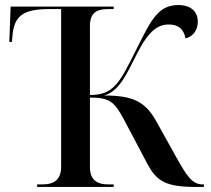

<svg xmlns="http://www.w3.org/2000/svg" viewBox="-20 -740 837 760"><path d="M127 0H430V-10H409C361 -10 336 -30 336 -80V-354C417 -354 434 -334 470 -268L562 -94C600 -22 636 0 757 0H787V-10H783C739 -10 719 -44 672 -128L598 -261C555 -338 506 -362 392 -362C452 -379 480 -444 522 -527C569 -619 605 -643 648 -643C693 -643 709 -617 714 -588C741 -594 763 -618 763 -654C763 -692 738 -720 686 -720C607 -720 579 -662 526 -557C485 -476 462 -426 431 -397C407 -374 380 -364 336 -364V-637C336 -695 369 -704 409 -704H430V-714H22L17 -574H27L29 -595C35 -677 71 -704 174 -704H222V-80C222 -30 195 -10 148 -10H127Z"/></svg>

Font: Noto Serif Display Medium
Style: Regular
Weight: 500
Designer: Monotype Design Team
Foundry: Monotype Imaging Inc.
Version: Version 2.009